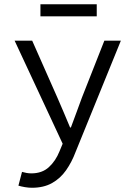

<svg xmlns="http://www.w3.org/2000/svg" viewBox="-20 -678 640 907"><path d="M131 209Q115 209 97.5 206Q80 203 67 199L84 134Q94 137 105.5 139Q117 141 128 141Q179 141 211 111.5Q243 82 261 37L276 1L49 -486H132L251 -217Q265 -185 280.5 -148.5Q296 -112 311 -76H315Q328 -111 341.5 -147.5Q355 -184 367 -217L473 -486H551L337 40Q319 88 292 126.5Q265 165 225.5 187Q186 209 131 209ZM171 -601V-658H437V-601Z"/></svg>

Font: Source Code Pro
Style: Regular
Weight: 400
Monospace: yes
Designer: Paul D. Hunt, Teo Tuominen
Foundry: Adobe Systems Incorporated
Version: Version 1.018;hotconv 1.0.116;makeotfexe 2.5.65601